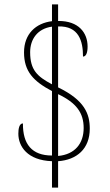

<svg xmlns="http://www.w3.org/2000/svg" viewBox="-20 -780 505 879"><path d="M218 -42V79H246V-42C331 -48 391 -98 391 -191C391 -258 368 -321 246 -380V-659C341 -662 360 -592 360 -521C373 -521 381 -536 381 -567C381 -629 341 -685 246 -684V-760H218V-683C144 -674 90 -625 90 -540C90 -453 133 -408 218 -363V-68C126 -68 84 -120 85 -215C68 -215 64 -190 64 -168C64 -110 105 -46 218 -42ZM218 -658V-394C150 -430 118 -460 118 -541C118 -601 152 -649 218 -658ZM246 -66V-349C330 -309 363 -263 363 -194C363 -123 323 -73 246 -66Z"/></svg>

Font: Noto Serif Georgian Condensed Thin
Style: Regular
Weight: 100
Width: 3
Designer: Monotype Design Team, Akaki Razmadze
Foundry: Google LLC
Version: Version 2.003